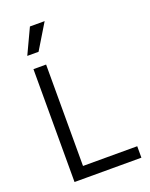

<svg xmlns="http://www.w3.org/2000/svg" viewBox="-162 -971 824 1055"><g transform="rotate(-20 249.5 -443.5)"><path d="M86 0V-660H160V0ZM116 0V-67H477V0ZM145 -740H79L148 -887H234Z"/></g></svg>

Font: Bricolage Grotesque 24pt Light
Style: Regular
Weight: 300
Designer: Mathieu Triay
Foundry: Atelier Triay
Version: Version 1.001;gftools[0.9.33.dev8+g029e19f]